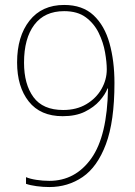

<svg xmlns="http://www.w3.org/2000/svg" viewBox="-20 -744 545 775"><path d="M442 -409Q442 -254 407.5 -162Q373 -70 313.5 -29.5Q254 11 179 11Q154 11 128 7.5Q102 4 85 -2V-29Q101 -22 127 -18Q153 -14 179 -14Q284 -14 348.5 -104.5Q413 -195 416 -387H414Q405 -363 382 -337Q359 -311 322.5 -293Q286 -275 233 -275Q143 -275 96 -334.5Q49 -394 49 -492Q49 -597 99 -660.5Q149 -724 239 -724Q313 -724 357.5 -682.5Q402 -641 422 -569.5Q442 -498 442 -409ZM239 -699Q160 -699 118.5 -644Q77 -589 77 -491Q77 -404 115 -352Q153 -300 235 -300Q289 -300 328.5 -323.5Q368 -347 389.5 -384.5Q411 -422 411 -464Q411 -493 404 -533Q397 -573 378.5 -611Q360 -649 326.5 -674Q293 -699 239 -699Z"/></svg>

Font: Noto Sans Khmer UI SemiCondensed Thin
Style: Regular
Weight: 100
Width: 4
Designer: Danh Hong and the Monotype Design Team
Foundry: Monotype Imaging Inc.
Version: Version 2.002; ttfautohint (v1.8.4.7-5d5b)